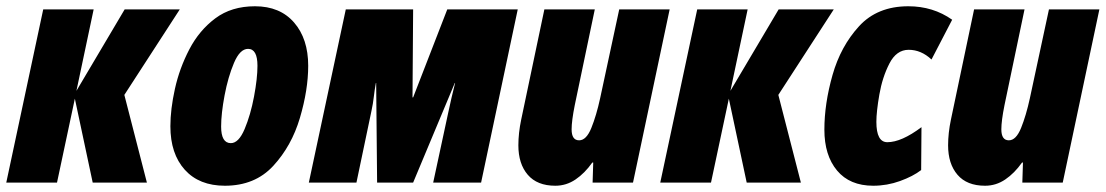

<svg xmlns="http://www.w3.org/2000/svg" viewBox="-33 -583 3530 613"><path d="M-13 0 105 -553H266L211 -293L365 -553H541L364 -280L436 0H263L206 -268L149 0Z M685 10Q781 10 839.5 -53.5Q898 -117 924.5 -206.5Q951 -296 951 -373Q951 -459 906 -511Q861 -563 781 -563Q706 -563 654.5 -524.5Q603 -486 571.5 -425.5Q540 -365 525.5 -299.5Q511 -234 511 -180Q511 -92 557 -41Q603 10 685 10ZM704 -126Q673 -126 673 -179Q673 -220 684 -278.5Q695 -337 714 -382Q733 -427 759 -427Q789 -427 789 -373Q789 -333 778 -274.5Q767 -216 748 -171Q729 -126 704 -126Z M953 0H1105L1153 -229Q1158 -252 1160.5 -274Q1163 -296 1167 -318H1168L1171 0H1286L1419 -318H1420Q1414 -294 1408.5 -270.5Q1403 -247 1398 -223L1350 0H1503L1620 -553H1395L1286 -272H1284L1286 -553H1071Z M1740 10Q1775 10 1804.5 -10Q1834 -30 1858 -64H1861L1859 0H1988L2105 -553H1944L1883 -269Q1871 -214 1855 -174.5Q1839 -135 1816 -135Q1792 -135 1792 -170Q1792 -197 1802 -247L1866 -553H1705L1631 -201Q1622 -158 1622 -119Q1622 -60 1652 -25Q1682 10 1740 10Z M2075 0 2193 -553H2354L2299 -293L2453 -553H2629L2452 -280L2524 0H2351L2294 -268L2237 0Z M2755 10Q2799 10 2840.5 -5Q2882 -20 2908 -40L2909 -177Q2845 -129 2800 -129Q2765 -129 2765 -194Q2765 -226 2774.5 -281Q2784 -336 2806.5 -380Q2829 -424 2868 -424Q2908 -424 2941 -393L3007 -520Q2946 -563 2867 -563Q2768 -563 2709.5 -499Q2651 -435 2625 -343.5Q2599 -252 2599 -169Q2599 -87 2639.5 -38.5Q2680 10 2755 10Z M3112 10Q3147 10 3176.5 -10Q3206 -30 3230 -64H3233L3231 0H3360L3477 -553H3316L3255 -269Q3243 -214 3227 -174.5Q3211 -135 3188 -135Q3164 -135 3164 -170Q3164 -197 3174 -247L3238 -553H3077L3003 -201Q2994 -158 2994 -119Q2994 -60 3024 -25Q3054 10 3112 10Z"/></svg>

Font: Noto Sans Display Condensed Black
Style: Italic
Weight: 900
Width: 3
Italic angle: -192°
Designer: Monotype Design Team
Foundry: Monotype Imaging Inc.
Version: Version 1.900